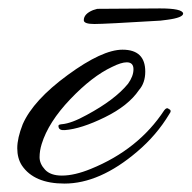

<svg xmlns="http://www.w3.org/2000/svg" viewBox="-20 -409 455 456"><path d="M271 -291Q325 -291 325 -239Q325 -212 310 -195Q285 -158 229 -130.5Q173 -103 134 -100Q120 -99 119 -108Q118 -112 121.5 -113Q125 -114 127 -114Q150 -116 186 -136Q253 -172 284 -210Q297 -228 297 -244.5Q297 -261 281 -261Q268 -261 246 -250Q199 -228 147 -173.5Q95 -119 79 -67Q74 -51 74 -35.5Q74 -20 87 -6Q100 8 127 8Q157 8 196 -8Q309 -54 370 -147Q376 -155 381 -150Q389 -147 382 -138Q352 -88 306 -49Q217 27 133 27Q61 27 32 -16Q21 -33 21 -57Q21 -81 34 -114Q59 -171 141 -231Q223 -291 271 -291ZM211 -388 360 -389Q413 -389 415 -377Q415 -367 377 -362L361 -360Q229 -352 204 -352Q179 -352 179 -361Q179 -376 201 -385Z"/></svg>

Font: Allura
Style: Regular
Weight: 400
Designer: Robert E. Leuschke
Foundry: Robert E. Leuschke
Version: Version 1.004